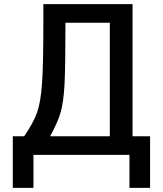

<svg xmlns="http://www.w3.org/2000/svg" viewBox="-20 -750 789 930"><path d="M223 -90H512V-640H297Q297 -426 292.5 -341.5Q288 -257 274.5 -208.5Q261 -160 223 -90ZM97 -90Q143 -157 160 -206Q177 -255 183.5 -344.5Q190 -434 190 -640V-730H622V-90H707V160H607V0H142V160H42V-90Z"/></svg>

Font: Mplus 1p Medium
Style: Regular
Weight: 500
Version: Version 1.061